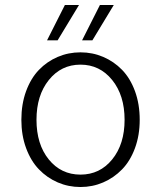

<svg xmlns="http://www.w3.org/2000/svg" viewBox="-20 -730 640 763"><path d="M167 -569.8 237.8 -710H293.9L209 -569.8ZM306.2 -569.8 377 -710H432.1L347.2 -569.8ZM64.9 -253.9Q64.9 -316.4 83.7 -367.7Q102.5 -418.9 134.8 -452.4Q167 -485.8 209.5 -503.9Q252 -522 299.8 -522Q347.7 -522 390.1 -503.9Q432.6 -485.8 465.1 -452.4Q497.6 -418.9 516.4 -367.7Q535.2 -316.4 535.2 -253.9Q535.2 -192.4 516.4 -141.4Q497.6 -90.3 465.1 -56.9Q432.6 -23.4 390.1 -5.1Q347.7 13.2 299.8 13.2Q252 13.2 209.5 -5.1Q167 -23.4 134.8 -56.9Q102.5 -90.3 83.7 -141.4Q64.9 -192.4 64.9 -253.9ZM475.1 -253.9Q475.1 -351.1 425.8 -412.1Q376.5 -473.1 299.8 -473.1Q223.1 -473.1 174.1 -412.1Q125 -351.1 125 -253.9Q125 -156.7 173.8 -96.4Q222.7 -36.1 299.8 -36.1Q377 -36.1 426 -96.7Q475.1 -157.2 475.1 -253.9Z"/></svg>

Font: Office Code Pro Light
Style: Regular
Weight: 300
Designer: Nathan Rutzky & Paul D. Hunt
Foundry: Adobe Systems Incorporated
Version: Version 1.004;PS 001.004;hotconv 1.0.70;makeotf.lib2.5.58329